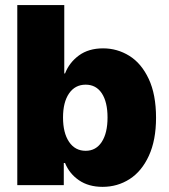

<svg xmlns="http://www.w3.org/2000/svg" viewBox="-20 -727 665 754"><path d="M47.9 -707H232.4V-438.5H235.4Q252 -481.4 290 -509.3Q328.1 -537.1 384.8 -537.1Q440.4 -537.1 487.8 -507.8Q535.2 -478.5 564 -417.2Q592.8 -356 592.8 -264.6Q592.8 -176.8 564.7 -115.5Q536.6 -54.2 489 -23.7Q441.4 6.8 382.8 6.8Q328.1 6.8 290.3 -19Q252.4 -44.9 235.4 -86.9H230.5V0H47.9ZM316.4 -134.8Q356.9 -134.8 379.6 -169.7Q402.3 -204.6 402.3 -265.6Q402.3 -326.2 379.9 -360.4Q357.4 -394.5 316.4 -394.5Q274.9 -394.5 251.2 -360.1Q227.5 -325.7 227.5 -265.6Q227.5 -205.1 251.2 -169.9Q274.9 -134.8 316.4 -134.8Z"/></svg>

Font: Pretendard GOV Black
Style: Regular
Weight: 900
Designer: Base glyphs from Inter by Rasmus Andersson; Hangeul glyphs from Noto Sans CJK(Source Han Sans) by Jang Soo-young and Kan
Foundry: Kil Hyung-jin
Version: Version 1.309